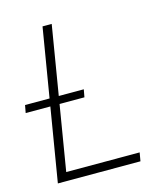

<svg xmlns="http://www.w3.org/2000/svg" viewBox="-109 -812 781 897"><g transform="rotate(-15 281.5 -363.5)"><path d="M59.7 0 180.4 -727.3H224.8L111.2 -41.2H466.3L459.2 0ZM-0.4 -356.5 6.4 -393.5H290.5L283.7 -356.5Z"/></g></svg>

Font: Inter UI Extra Light
Style: Italic
Weight: 200
Italic angle: -9.39999°
Designer: Rasmus Andersson
Foundry: rsms
Version: 3.2;8d6f07862